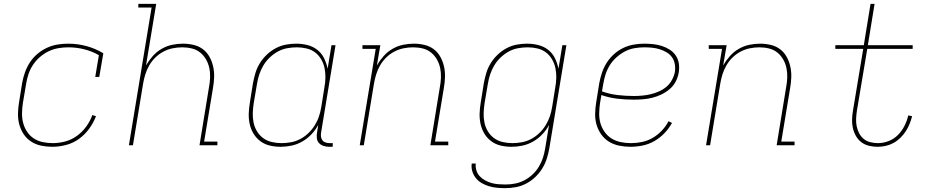

<svg xmlns="http://www.w3.org/2000/svg" viewBox="-20 -755 4840 998"><path d="M252 8Q222 8 193.5 2Q165 -4 142 -19Q119 -34 103.5 -57Q88 -80 80.5 -107Q73 -134 73.5 -164Q74 -194 79 -223L95 -323Q100 -351 109.5 -378Q119 -405 135 -430Q151 -455 174 -474.5Q197 -494 224 -506.5Q251 -519 279 -523.5Q307 -528 334 -528Q384 -528 431 -515Q478 -502 517 -478L496 -355H475L494 -468Q460 -488 419 -498.5Q378 -509 335 -509Q309 -509 283 -504.5Q257 -500 233 -488.5Q209 -477 188 -459Q167 -441 152 -418.5Q137 -396 128.5 -371Q120 -346 116 -320L99 -220Q95 -194 94.5 -167Q94 -140 100.5 -115.5Q107 -91 121 -70Q135 -49 155.5 -35.5Q176 -22 202 -16.5Q228 -11 254 -11Q286 -11 318.5 -19.5Q351 -28 379.5 -48.5Q408 -69 428.5 -97.5Q449 -126 460 -157L479 -151Q466 -117 443.5 -86Q421 -55 390.5 -33Q360 -11 323.5 -1.5Q287 8 252 8Z M650 0 768 -716H699V-735H792L739 -415Q754 -441 774 -463.5Q794 -486 820 -501Q846 -516 874.5 -522Q903 -528 931 -528Q959 -528 986.5 -521.5Q1014 -515 1035 -499Q1056 -483 1069 -459.5Q1082 -436 1088 -409Q1094 -382 1093 -353.5Q1092 -325 1087 -297L1041 -19H1110V0H1017L1066 -300Q1071 -325 1072 -351Q1073 -377 1068 -401Q1063 -425 1051 -446Q1039 -467 1020.5 -482Q1002 -497 977.5 -503Q953 -509 927 -509Q903 -509 878 -504Q853 -499 830 -487Q807 -475 788 -456.5Q769 -438 756 -415.5Q743 -393 735.5 -369Q728 -345 724 -321L671 0Z M1438 8Q1409 8 1382 1.5Q1355 -5 1333.5 -21Q1312 -37 1298 -60Q1284 -83 1278 -110Q1272 -137 1273 -165.5Q1274 -194 1279 -223L1295 -323Q1300 -350 1308 -376.5Q1316 -403 1331 -427Q1346 -451 1367 -471Q1388 -491 1413.5 -504.5Q1439 -518 1466 -523Q1493 -528 1520 -528Q1550 -528 1579 -520.5Q1608 -513 1630 -495.5Q1652 -478 1664.5 -452.5Q1677 -427 1683 -398L1703 -520H1724L1649 -66Q1647 -55 1648.5 -44Q1650 -33 1656.5 -25Q1663 -17 1673.5 -14Q1684 -11 1695 -11H1710L1709 8H1691Q1676 8 1662 3.5Q1648 -1 1638.5 -11Q1629 -21 1627 -36Q1625 -51 1628 -66L1634 -106Q1620 -79 1598.5 -56.5Q1577 -34 1550.5 -19Q1524 -4 1495.5 2Q1467 8 1438 8ZM1443 -11Q1467 -11 1492 -15.5Q1517 -20 1540 -32Q1563 -44 1582.5 -62.5Q1602 -81 1616 -103.5Q1630 -126 1638 -150Q1646 -174 1650 -199L1666 -299Q1671 -325 1671.5 -351Q1672 -377 1667 -401Q1662 -425 1649.5 -446.5Q1637 -468 1618 -482.5Q1599 -497 1574 -503Q1549 -509 1523 -509Q1499 -509 1473.5 -504.5Q1448 -500 1425 -487.5Q1402 -475 1382.5 -456.5Q1363 -438 1349.5 -415.5Q1336 -393 1328 -369Q1320 -345 1316 -320L1299 -220Q1295 -194 1294 -168.5Q1293 -143 1298 -118.5Q1303 -94 1315.5 -73Q1328 -52 1347.5 -37.5Q1367 -23 1392 -17Q1417 -11 1443 -11Z M1850 0 1933 -501H1864V-520H1957L1939 -415Q1954 -441 1974 -463.5Q1994 -486 2020 -501Q2046 -516 2074.5 -522Q2103 -528 2131 -528Q2159 -528 2186.5 -521.5Q2214 -515 2235 -499Q2256 -483 2269 -459.5Q2282 -436 2288 -409Q2294 -382 2293 -353.5Q2292 -325 2287 -297L2241 -19H2310V0H2217L2266 -300Q2271 -325 2272 -351Q2273 -377 2268 -401Q2263 -425 2251 -446Q2239 -467 2220.5 -482Q2202 -497 2177.5 -503Q2153 -509 2127 -509Q2103 -509 2078 -504Q2053 -499 2030 -487Q2007 -475 1988 -456.5Q1969 -438 1956 -415.5Q1943 -393 1935.5 -369Q1928 -345 1924 -321L1871 0Z M2607 223Q2585 223 2563.5 221Q2542 219 2522 213Q2502 207 2484.5 197Q2467 187 2454.5 172Q2442 157 2435.5 137Q2429 117 2432 95H2453Q2451 114 2456.5 131.5Q2462 149 2474 161.5Q2486 174 2501.5 182.5Q2517 191 2534 196Q2551 201 2570 202.5Q2589 204 2608 204Q2633 204 2658 199Q2683 194 2706 182Q2729 170 2748.5 151.5Q2768 133 2781.5 110.5Q2795 88 2802.5 64Q2810 40 2814 15L2834 -106Q2820 -79 2798.5 -56.5Q2777 -34 2750.5 -19Q2724 -4 2695.5 2Q2667 8 2638 8Q2609 8 2582 1.5Q2555 -5 2533.5 -21Q2512 -37 2498 -60Q2484 -83 2478 -110Q2472 -137 2473 -165.5Q2474 -194 2479 -223L2495 -323Q2500 -350 2508 -376.5Q2516 -403 2531 -427Q2546 -451 2567 -471Q2588 -491 2613.5 -504.5Q2639 -518 2666 -523Q2693 -528 2720 -528Q2750 -528 2779 -520.5Q2808 -513 2830 -495.5Q2852 -478 2864.5 -452.5Q2877 -427 2883 -398L2903 -520H2924L2835 18Q2830 45 2821.5 71.5Q2813 98 2797.5 122.5Q2782 147 2760.5 167Q2739 187 2713.5 200Q2688 213 2660.5 218Q2633 223 2607 223ZM2643 -11Q2667 -11 2692 -15.5Q2717 -20 2740 -32Q2763 -44 2782.5 -62.5Q2802 -81 2816 -103.5Q2830 -126 2838 -150Q2846 -174 2850 -199L2866 -299Q2871 -325 2871.5 -351Q2872 -377 2867 -401Q2862 -425 2849.5 -446.5Q2837 -468 2818 -482.5Q2799 -497 2774 -503Q2749 -509 2723 -509Q2699 -509 2673.5 -504.5Q2648 -500 2625 -487.5Q2602 -475 2582.5 -456.5Q2563 -438 2549.5 -415.5Q2536 -393 2528 -369Q2520 -345 2516 -320L2499 -220Q2495 -194 2494 -168.5Q2493 -143 2498 -118.5Q2503 -94 2515.5 -73Q2528 -52 2547.5 -37.5Q2567 -23 2592 -17Q2617 -11 2643 -11Z M3257 8Q3227 8 3198 2Q3169 -4 3145.5 -18.5Q3122 -33 3105.5 -56Q3089 -79 3081 -106Q3073 -133 3073.5 -163Q3074 -193 3079 -223L3095 -323Q3100 -350 3109 -377Q3118 -404 3133.5 -428.5Q3149 -453 3171 -473Q3193 -493 3219 -505.5Q3245 -518 3273 -523Q3301 -528 3328 -528Q3352 -528 3375.5 -525.5Q3399 -523 3420.5 -516Q3442 -509 3461 -497Q3480 -485 3492.5 -466.5Q3505 -448 3508.5 -425Q3512 -402 3508 -378Q3504 -354 3492.5 -331.5Q3481 -309 3461 -292Q3441 -275 3418 -264Q3395 -253 3371 -247Q3347 -241 3322.5 -239Q3298 -237 3275 -237Q3231 -237 3188.5 -242Q3146 -247 3106 -261L3099 -220Q3095 -193 3094.5 -166Q3094 -139 3101 -114.5Q3108 -90 3123 -69Q3138 -48 3159 -35Q3180 -22 3206 -16.5Q3232 -11 3260 -11Q3288 -11 3317 -17Q3346 -23 3372 -38Q3398 -53 3419.5 -75.5Q3441 -98 3455 -125L3473 -116Q3457 -87 3433.5 -62.5Q3410 -38 3381 -21.5Q3352 -5 3320 1.5Q3288 8 3257 8ZM3275 -256Q3296 -256 3318 -258Q3340 -260 3361.5 -265Q3383 -270 3404.5 -279.5Q3426 -289 3443.5 -303.5Q3461 -318 3472.5 -339Q3484 -360 3488 -381Q3491 -402 3487.5 -422Q3484 -442 3473 -457.5Q3462 -473 3445 -483Q3428 -493 3409 -499Q3390 -505 3369.5 -507Q3349 -509 3328 -509Q3304 -509 3278 -504.5Q3252 -500 3229 -488Q3206 -476 3185 -457.5Q3164 -439 3150 -416.5Q3136 -394 3128 -369.5Q3120 -345 3116 -320L3109 -280Q3148 -266 3190 -261Q3232 -256 3275 -256Z M3650 0 3733 -501H3664V-520H3757L3739 -415Q3754 -441 3774 -463.5Q3794 -486 3820 -501Q3846 -516 3874.5 -522Q3903 -528 3931 -528Q3959 -528 3986.5 -521.5Q4014 -515 4035 -499Q4056 -483 4069 -459.5Q4082 -436 4088 -409Q4094 -382 4093 -353.5Q4092 -325 4087 -297L4041 -19H4110V0H4017L4066 -300Q4071 -325 4072 -351Q4073 -377 4068 -401Q4063 -425 4051 -446Q4039 -467 4020.5 -482Q4002 -497 3977.5 -503Q3953 -509 3927 -509Q3903 -509 3878 -504Q3853 -499 3830 -487Q3807 -475 3788 -456.5Q3769 -438 3756 -415.5Q3743 -393 3735.5 -369Q3728 -345 3724 -321L3671 0Z M4541 8Q4518 8 4496 2.5Q4474 -3 4457 -16Q4440 -29 4429 -48.5Q4418 -68 4413 -90Q4408 -112 4409 -135.5Q4410 -159 4414 -182L4467 -501H4322V-520H4470L4505 -735H4526L4491 -520H4724V-501H4488L4434 -179Q4431 -159 4430 -138.5Q4429 -118 4433 -98.5Q4437 -79 4446 -62Q4455 -45 4469.5 -33Q4484 -21 4503.5 -16Q4523 -11 4544 -11Q4571 -11 4598.5 -21.5Q4626 -32 4647 -53Q4668 -74 4681.5 -101Q4695 -128 4701 -155L4721 -151Q4716 -131 4708 -111Q4700 -91 4688 -72.5Q4676 -54 4659.5 -38Q4643 -22 4623.5 -11.5Q4604 -1 4583 3.5Q4562 8 4541 8Z"/></svg>

Font: Iosevka HT Thin Extended
Style: Italic
Weight: 100
Width: 7
Italic angle: -9°
Monospace: yes
Designer: Belleve Invis
Foundry: Belleve Invis
Version: Version 32.3.0; ttfautohint (v1.8.4)